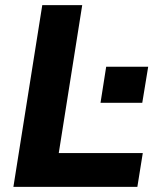

<svg xmlns="http://www.w3.org/2000/svg" viewBox="-20 -725 613 745"><path d="M32 0 144 -705H299L208 -131H534L513 0ZM370 -326 392 -466H555L532 -326Z"/></svg>

Font: Nunito Sans 12pt ExtraBold
Style: Italic
Weight: 800
Italic angle: -9°
Designer: Vernon Adams
Foundry: Vernon Adams
Version: Version 3.101;gftools[0.9.27]